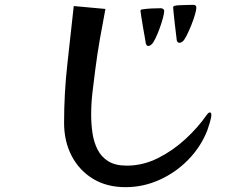

<svg xmlns="http://www.w3.org/2000/svg" viewBox="-20 -742 1040 794"><path d="M854 -267Q854 -270 853 -273.5Q852 -277 848 -277Q844 -277 840.5 -273.5Q837 -270 835 -267Q799 -215 747 -167Q695 -119 633 -88Q571 -57 504 -57Q457 -57 428 -75Q399 -93 383.5 -123.5Q368 -154 362.5 -191.5Q357 -229 357 -267Q357 -314 362.5 -361Q368 -408 374 -454Q382 -517 393 -580Q404 -643 416 -705L285 -717Q272 -597 258.5 -476.5Q245 -356 245 -234Q245 -158 276 -98Q307 -38 364 -3Q421 32 499 32Q572 32 639 2Q706 -28 758 -81Q810 -134 837 -202Q841 -213 847.5 -234.5Q854 -256 854 -267ZM659 -696Q659 -702 654.5 -705Q650 -708 645 -708Q626 -708 606 -707Q586 -706 567 -703Q561 -702 561 -697Q561 -695 564 -675Q567 -655 571.5 -629Q576 -603 579.5 -583.5Q583 -564 583 -562Q585 -558 586.5 -555Q588 -552 593 -552Q600 -552 606 -558Q613 -563 622 -581.5Q631 -600 639.5 -623Q648 -646 653.5 -666.5Q659 -687 659 -696ZM792 -710Q792 -722 780 -722Q772 -722 756 -721.5Q740 -721 724.5 -720.5Q709 -720 702 -718Q696 -716 696 -712Q696 -709 698 -688.5Q700 -668 703 -642Q706 -616 708.5 -596.5Q711 -577 711 -575Q714 -565 722 -565Q728 -565 736 -571Q742 -576 751.5 -594.5Q761 -613 770.5 -636.5Q780 -660 786 -680.5Q792 -701 792 -710Z"/></svg>

Font: UoqMunThenKhung
Style: Regular
Weight: 400
Designer: Font-Kai, 金井和夫, 宇文滿月
Foundry: Kazuo Kanai, Moonlit Owen
Version: Version 1.197